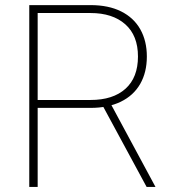

<svg xmlns="http://www.w3.org/2000/svg" viewBox="-20 -739 677 759"><path d="M95.7 -718.8H337.9Q409.2 -718.8 459 -693.8Q508.8 -668.9 534.7 -623Q560.5 -577.1 560.5 -515.6Q560.5 -453.1 534.2 -407.2Q507.8 -361.3 457.5 -336.9Q407.2 -312.5 337.9 -312.5H128.9V0H95.7ZM525.4 -515.6Q525.4 -598.6 475.1 -643.1Q424.8 -687.5 337.9 -687.5H128.9V-343.8H337.9Q426.8 -343.8 476.1 -388.2Q525.4 -432.6 525.4 -515.6ZM384.8 -323.2 412.1 -338.9 594.7 0H559.6Z"/></svg>

Font: Min Sans VF VF
Style: Regular
Weight: 400
Designer: Jinseong-Kim, NotoSansCJK, Nunito
Foundry: Jinseong-Kim
Version: Version 1.420;Glyphs 3.1.2 (3151)